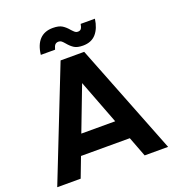

<svg xmlns="http://www.w3.org/2000/svg" viewBox="-157 -1018 1031 1139"><g transform="rotate(-20 358.0 -448.5)"><path d="M512 -126H204L156 0H8L284 -700H433L708 0H560ZM465 -250 358 -530 251 -250ZM347 -784Q336 -797 328.5 -803Q321 -809 310 -809Q297 -809 289 -801.5Q281 -794 275 -771H185Q192 -833 222.5 -865Q253 -897 306 -897Q344 -897 364.5 -884Q385 -871 403 -849Q415 -836 422 -830.5Q429 -825 439 -825Q454 -825 460.5 -834.5Q467 -844 470 -863H560Q552 -804 522.5 -770.5Q493 -737 440 -737Q404 -737 384.5 -749.5Q365 -762 347 -784Z"/></g></svg>

Font: Oak Sans
Style: Bold
Weight: 700
Designer: Erik Kennedy, Walven
Foundry: Erik Kennedy, Walven
Version: Version 1.000